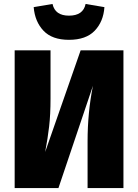

<svg xmlns="http://www.w3.org/2000/svg" viewBox="-20 -949 697 969"><path d="M603 0H422V-236Q422 -381 449 -516L275 0H54V-695H235V-452Q235 -371 228 -311Q221 -251 208 -182L387 -695H603ZM328 -748Q243 -748 199.5 -794Q156 -840 150 -913L245 -929Q258 -870 328 -870Q400 -870 412 -929L507 -913Q502 -840 458 -794Q414 -748 328 -748Z"/></svg>

Font: Trujillo ExtraBold
Style: Regular
Weight: 800
Designer: Fira Sans original fonts by bBox Type GmbH, Carrois Corporate GbR, & Edenspiekermann AG / Changes by Cristiano Sobral
Foundry: Fira Sans original fonts by bBox Type GmbH, Carrois Corporate GbR, & Edenspiekermann AG / Changes by Cristiano Sobral
Version: Version 4.301;July 28, 2020;FontCreator 13.0.0.2655 64-bit